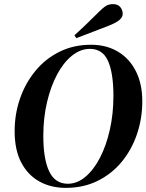

<svg xmlns="http://www.w3.org/2000/svg" viewBox="-20 -894 710 931"><path d="M299 17Q227 17 171 -14Q115 -45 83 -106Q51 -167 51 -258Q51 -341 77 -416Q103 -491 151.5 -550Q200 -609 268.5 -643Q337 -677 421 -677Q496 -677 552 -643.5Q608 -610 639 -548.5Q670 -487 670 -403Q670 -319 644 -243Q618 -167 569.5 -108.5Q521 -50 452.5 -16.5Q384 17 299 17ZM309 -3Q354 -3 394 -36.5Q434 -70 464.5 -128.5Q495 -187 512.5 -264.5Q530 -342 530 -429Q530 -539 504 -598Q478 -657 416 -657Q370 -657 329 -624Q288 -591 257 -533Q226 -475 208 -398.5Q190 -322 190 -235Q190 -123 218.5 -63Q247 -3 309 -3ZM341 -723Q370 -749 400.5 -778.5Q431 -808 458 -835Q481 -858 495 -866Q509 -874 528 -874Q551 -874 563 -860Q575 -846 575 -827Q575 -811 559.5 -797.5Q544 -784 509 -770Q467 -754 428.5 -739Q390 -724 350 -709Z"/></svg>

Font: DM Serif Display
Style: Italic
Weight: 400
Italic angle: -12°
Designer: Colophon Foundry, Frank Grießhammer
Foundry: Colophon Foundry
Version: Version 5.100; ttfautohint (v1.8.2)